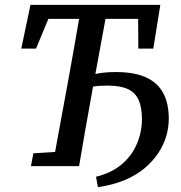

<svg xmlns="http://www.w3.org/2000/svg" viewBox="-20 -687 750 794"><path d="M385 87 377 44Q442 28 484 -8Q526 -44 546.5 -93Q567 -142 567 -195Q567 -242 553.5 -273Q540 -304 509 -318.5Q478 -333 424 -333Q390 -333 365 -329Q340 -325 320 -319L326 -369Q350 -376 382 -382.5Q414 -389 459 -389Q536 -389 584 -367Q632 -345 655 -302Q678 -259 678 -196Q678 -160 667.5 -124Q657 -88 634.5 -54Q612 -20 577.5 9Q543 38 495 58Q447 78 385 87ZM68 -486 106 -667H643L614 -486H552L551 -650L591 -609H131L200 -657L129 -486ZM108 0 118 -53 248 -61H265L260 0ZM197 0 263 -359Q277 -436 290.5 -513Q304 -590 317 -667H427L361 -308Q347 -231 333.5 -154Q320 -77 307 0Z"/></svg>

Font: Source Serif 4 Medium
Style: Italic
Weight: 500
Italic angle: -12°
Designer: Frank Grießhammer
Foundry: Adobe Systems Incorporated
Version: Version 4.004;hotconv 1.0.116;makeotfexe 2.5.65601